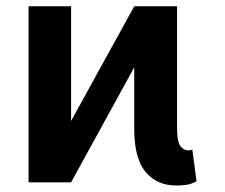

<svg xmlns="http://www.w3.org/2000/svg" viewBox="-20 -565 697 595"><path d="M200.3 0 121.4 -46.9 396 -545.5 474.1 -498.6ZM68.5 0V-545.5H200.3V0ZM526.3 9.9Q465.9 9.9 430.9 -32.3Q396 -74.6 396 -165.5V-545.5H528.8V-165.5Q528.8 -127.8 538.2 -113.5Q547.6 -99.1 564.6 -99.1Q572.1 -99.1 576 -101.6L589.1 -3.2Q572.8 5.7 557.7 7.8Q542.6 9.9 526.3 9.9Z"/></svg>

Font: InterMG SemiBold
Style: Regular
Weight: 600
Designer: Rasmus Andersson
Foundry: rsms
Version: Version 3.019;December 26, 2023;FontCreator 15.0.0.2955 64-b